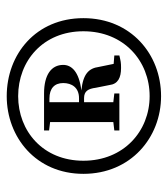

<svg xmlns="http://www.w3.org/2000/svg" viewBox="16 -865 499 571"><g transform="rotate(-90 265.5 -579.5)"><path d="M73 -581C73 -701 161 -775 265 -775C370 -775 458 -701 458 -581C458 -461 370 -384 265 -384C161 -384 73 -461 73 -581ZM34 -581C34 -440 142 -350 265 -350C390 -350 497 -440 497 -581C497 -722 390 -809 265 -809C143 -809 34 -722 34 -581ZM188 -474H273V-489L247 -492V-579H259C280 -579 287 -567 290 -544L298 -504C301 -478 320 -469 349 -469C365 -469 369 -470 386 -474V-489L361 -491L352 -535C348 -565 331 -582 282 -587C339 -594 358 -617 358 -641C358 -676 329 -698 273 -698H163V-683L188 -680V-492L163 -489V-474ZM247 -682H258C288 -682 304 -667 304 -641C304 -616 291 -594 259 -594H247Z"/></g></svg>

Font: GenKiMin2 TW H
Style: Regular
Weight: 900
Version: Version 2.100;PS 2.1;hotconv 16.6.51;makeotf.lib2.5.65220 DE